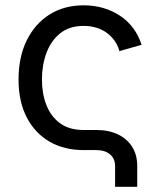

<svg xmlns="http://www.w3.org/2000/svg" viewBox="-20 -573 609 733"><path d="M419.4 140.1V61.5Q419.4 32.7 400.1 16.4Q380.9 0 347.7 0H299.3Q225.1 0 169.2 -32.2Q113.3 -64.5 82 -125Q50.8 -185.5 50.8 -269.5Q50.8 -355 82 -418.7Q113.3 -482.4 169.2 -517.6Q225.1 -552.7 299.3 -552.7Q338.9 -552.7 374 -542.5Q409.2 -532.2 438.2 -512.9Q467.3 -493.7 488.3 -465.6Q509.3 -437.5 520.5 -401.9L436 -377.9Q430.2 -398.9 418 -416.5Q405.8 -434.1 388.4 -447Q371.1 -460 348.6 -467Q326.2 -474.1 299.3 -474.1Q244.6 -474.1 209.5 -445.6Q174.3 -417 157.2 -370.6Q140.1 -324.2 140.1 -269.5Q140.1 -215.8 157.2 -171.9Q174.3 -127.9 209.5 -102.3Q244.6 -76.7 299.3 -76.7H348.1Q395 -76.7 429.9 -60.1Q464.8 -43.5 484.4 -12.7Q503.9 18.1 503.9 60.5V140.1Z"/></svg>

Font: Adwaita Sans
Style: Regular
Weight: 400
Designer: Rasmus Andersson
Foundry: rsms
Version: Version 4.001;git-9221beed3